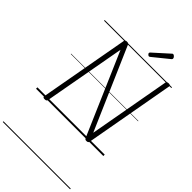

<svg xmlns="http://www.w3.org/2000/svg" viewBox="-493 -1357 1955 1955"><g transform="rotate(45 484.5 -379.0)"><path d="M137 14Q110 14 113 -5L288 -975Q289 -985 296 -989.5Q303 -994 316 -994Q329 -994 335 -990.5Q341 -987 345 -978L729 -95L887 -975Q889 -985 896 -989.5Q903 -994 918 -994Q945 -994 942 -975L768 -5Q766 5 759 9.5Q752 14 739 14Q728 14 722.5 10.5Q717 7 712 -2L328 -889L168 -5Q166 5 159 9.5Q152 14 137 14ZM580 -1045Q573 -1045 564 -1053.5Q555 -1062 555 -1069Q555 -1072 556 -1075Q557 -1078 561 -1082L723 -1228Q727 -1232 730 -1234.5Q733 -1237 738 -1237Q745 -1237 752.5 -1231.5Q760 -1226 765 -1218.5Q770 -1211 770 -1204Q770 -1200 769 -1196.5Q768 -1193 763 -1189L594 -1052Q589 -1049 586 -1047Q583 -1045 580 -1045ZM0 469H969V479H0ZM0 -20H969V0H0ZM0 -505H969V-500H0ZM0 -989H969V-979H0Z"/></g></svg>

Font: Playwrite DE VA Guides
Style: Regular
Weight: 400
Designer: Veronika Burian, José Scaglione
Foundry: TypeTogether
Version: Version 1.003